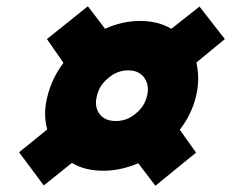

<svg xmlns="http://www.w3.org/2000/svg" viewBox="-20 -710 739 614"><path d="M699 -585 608 -510Q620 -457 607 -403Q594 -346 555 -295L607 -222L477 -116L422 -188Q366 -164 311 -164Q251 -164 210 -189L120 -117L41 -223L131 -296Q117 -347 132 -403Q146 -460 183 -509L130 -585L261 -690L316 -618Q370 -643 429 -643Q485 -643 528 -618L618 -689ZM450 -403Q459 -437 441 -462Q424 -485 390 -485Q355 -485 327 -461Q297 -437 290 -403Q281 -370 298 -346Q315 -323 350 -323Q386 -323 413 -346Q443 -370 450 -403Z"/></svg>

Font: TypoPRO Sinkin Sans
Style: 900 X Black Italic
Weight: 950
Italic angle: -112°
Designer: Keith Bates
Foundry: K-Type
Version: Sinkin Sans (version 1.0)  by Keith Bates   •   © 2014   www